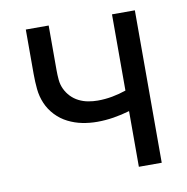

<svg xmlns="http://www.w3.org/2000/svg" viewBox="-65 -583 629 645"><g transform="rotate(-10 250.0 -260.0)"><path d="M358 0V-190Q331 -182 303 -177.5Q275 -173 247 -173Q221 -173 196 -178Q171 -183 148 -194.5Q125 -206 107 -225Q89 -244 79 -267.5Q69 -291 66.5 -316.5Q64 -342 64 -368V-520H142V-368Q142 -351 143.5 -334.5Q145 -318 152 -303Q159 -288 170.5 -276Q182 -264 197 -256.5Q212 -249 228.5 -246Q245 -243 261 -243Q286 -243 310.5 -247.5Q335 -252 358 -260V-520H436V0Z"/></g></svg>

Font: Zed Mono
Style: Regular
Weight: 400
Monospace: yes
Designer: Belleve Invis
Foundry: Belleve Invis
Version: Version 1.0.0; ttfautohint (v1.8.4)